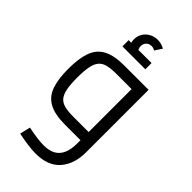

<svg xmlns="http://www.w3.org/2000/svg" viewBox="-301 -825 1146 1146"><g transform="rotate(45 272.0 -252.0)"><path d="M260.3 246Q227.2 246 187.6 240.3Q148 234.6 110.6 226.8L126.5 160Q165.7 168.4 200.3 172.9Q234.9 177.4 260.3 177.4Q304.6 177.4 334 161.1Q363.4 144.9 378.2 111.7Q393.1 78.5 393.1 27.5V-457.1L431.8 -431.4H263Q218.6 -431.4 189.8 -423.9Q160.9 -416.5 144.7 -397Q128.6 -377.5 121.7 -341.7Q114.8 -306 114.8 -250Q114.8 -194 121.7 -158.3Q128.6 -122.5 144.7 -103Q160.9 -83.5 189.8 -76.1Q218.6 -68.6 263 -68.6H393.1V0H263Q176 0 127.5 -26.5Q79 -53 59.5 -108.5Q40 -164 40 -250Q40 -336 59.5 -391.5Q79 -447 127.5 -473.5Q176 -500 263 -500H467.9V27.5Q467.9 126.4 416 186.2Q364.1 246 260.3 246ZM225.8 -573.8Q209.5 -593.2 201.1 -612.1Q192.7 -631.1 192.7 -651.5Q192.7 -680.3 206.8 -702.6Q221 -725 244.7 -737.6Q268.4 -750.2 295.9 -750.2Q311.1 -750.2 326.9 -745.7Q342.7 -741.2 354.7 -734L325.1 -689.3Q310.9 -697.7 296.5 -697.7Q276 -697.7 262.9 -684.7Q249.8 -671.7 249.8 -650.9Q249.8 -629.9 268.6 -608.9ZM174.1 -573V-625.5H367.4V-573Z"/></g></svg>

Font: Titillium Web
Style: Bold
Weight: 700
Designer: Mohamed Gaber, Accademia di Belle Arti di Urbino
Foundry: Kief Type Foundry, Accademia di Belle Arti di Urbino
Version: Version 3.000